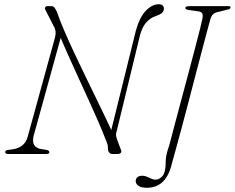

<svg xmlns="http://www.w3.org/2000/svg" viewBox="-20 -729 1112 909"><path d="M139 -85 276 -581 257 -574Q276.5 -527 300.8 -472.5Q325 -418 351.2 -361.2Q377.5 -304.5 402 -250.5Q426.5 -196.5 446.8 -149.8Q467 -103 480 -69Q486.5 -54 488.8 -45.5Q491 -37 491 -25.5Q491 -14 496.8 -7Q502.5 0 512.5 0H536Q547 0 552 -5.5Q557 -11 551.5 -22.5L533.5 -71Q529 -84.5 529.2 -92Q529.5 -99.5 532.5 -108L643.5 -565Q650.5 -589.5 661 -607Q671.5 -624.5 686.5 -636.2Q701.5 -648 719.5 -653.5Q738 -660 747 -668Q756 -676 756 -688.5Q756 -697 750 -703Q744 -709 732 -709Q700.5 -709 670.8 -678.5Q641 -648 623 -583L499 -82L518.5 -86Q505 -118.5 483.5 -163.5Q462 -208.5 436.2 -261.5Q410.5 -314.5 383.2 -370.5Q356 -426.5 330.2 -481.5Q304.5 -536.5 283.5 -585.5Q262.5 -634.5 249.5 -672.5Q242.5 -687 237.5 -693.5Q232.5 -700 222.5 -700H205Q199 -700 195.8 -697Q192.5 -694 192.5 -689.8Q192.5 -685.5 196 -680L234.5 -605Q241.5 -594 243 -580.2Q244.5 -566.5 240.5 -552L112 -85Q105.5 -57.5 87.5 -42.2Q69.5 -27 45 -23L21 -19.5Q4.5 -18 4.5 -9.5Q4.5 -4.5 8.5 -2.2Q12.5 0 20 0H198.5Q205.5 0 209.5 -1.8Q213.5 -3.5 213.5 -8.5Q213.5 -12.5 210 -15.5Q206.5 -18.5 199.5 -19.5L176 -23Q151.5 -27 142 -42.5Q132.5 -58 139 -85ZM976.5 -640Q974 -632 964.5 -596.2Q955 -560.5 940.5 -506Q926 -451.5 909.2 -387Q892.5 -322.5 875 -255.8Q857.5 -189 841.5 -129.2Q825.5 -69.5 813.2 -24.8Q801 20 795 40.5Q785.5 83 768.5 109.5Q751.5 136 728.2 148Q705 160 675.5 160Q648.5 160 635.5 150.8Q622.5 141.5 622.5 128Q622.5 117.5 630.5 110.2Q638.5 103 653.5 103Q662.5 103 670.5 105.8Q678.5 108.5 686 112.2Q693.5 116 701 118.8Q708.5 121.5 716 121.5Q735 121.5 749.8 103.8Q764.5 86 764.5 37.5Q764.5 31 765 24.2Q765.5 17.5 767 10Q768.5 2.5 770.5 -5.8Q772.5 -14 775.2 -22.8Q778 -31.5 781.5 -41.5Q782.5 -45 790.8 -76.8Q799 -108.5 812.5 -159.2Q826 -210 842.2 -270.5Q858.5 -331 874.8 -392.2Q891 -453.5 905 -506.8Q919 -560 928 -596Q937 -632 938.5 -641.5Q941.5 -659 936.8 -666.5Q932 -674 914.5 -676L875 -681.5Q866 -682.5 861.8 -684.8Q857.5 -687 857.5 -692Q857.5 -696 862.8 -698Q868 -700 879 -700H1057.5Q1065.5 -700 1068.5 -698.8Q1071.5 -697.5 1071.5 -693.5Q1071.5 -689 1067.2 -686.8Q1063 -684.5 1054.5 -683L1019.5 -674Q1007 -672 998.8 -668.2Q990.5 -664.5 985.5 -658Q980.5 -651.5 976.5 -640Z"/></svg>

Font: Fraunces Thin
Style: Italic
Weight: 250
Italic angle: -16°
Version: Version 1.000;[b76b70a41]